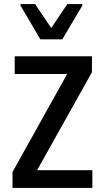

<svg xmlns="http://www.w3.org/2000/svg" viewBox="-20 -856 520 952"><path d="M42 76V-3L313 -489H53V-577H436V-498L164 -12H438V76ZM180 -661 82 -828V-836H154L234 -717L314 -836H388V-828L289 -661Z"/></svg>

Font: Farlight84_Sys_V01
Style: Regular
Weight: 400
Designer: Ryoko NISHIZUKA  (kana, bopomofo & ideographs); Paul D. Hunt (Latin, Greek & Cyrillic); Sandoll Communications , Soo-you
Foundry: Adobe
Version: Version 2.004;October 29, 2024;FontCreator 14.0.0.2814 64-bi